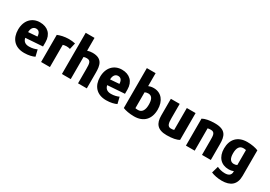

<svg xmlns="http://www.w3.org/2000/svg" viewBox="27 -1874 4482 3187"><g transform="rotate(30 2268.0 -281.0)"><path d="M535 -229 207 -206C220 -144 260 -111 333 -111C393 -111 446 -126 482 -143L512 -19C471 2 401 21 315 21C129 21 36 -98 36 -265C36 -446 146 -552 294 -552C441 -552 535 -464 535 -311ZM373 -325C370 -394 342 -430 291 -430C236 -430 203 -386 201 -312Z M970 -538 942 -417C914 -425 897 -427 872 -427C846 -427 819 -421 805 -416V10H636V-510C687 -531 760 -551 850 -551C883 -551 932 -547 970 -538Z M1512 10H1344V-265C1344 -366 1341 -424 1264 -424C1241 -424 1219 -421 1204 -414V10H1035V-780H1204V-534C1235 -545 1269 -550 1303 -550C1492 -550 1512 -426 1512 -291Z M2106 -229 1778 -206C1791 -144 1831 -111 1904 -111C1964 -111 2017 -126 2053 -143L2083 -19C2042 2 1972 21 1886 21C1700 21 1607 -98 1607 -265C1607 -446 1717 -552 1865 -552C2012 -552 2106 -464 2106 -311ZM1944 -325C1941 -394 1913 -430 1862 -430C1807 -430 1774 -386 1772 -312Z M2708 -274C2708 -88 2603 21 2422 21C2333 21 2255 5 2207 -15V-780H2375V-532C2400 -542 2429 -551 2474 -551C2619 -551 2708 -440 2708 -274ZM2539 -269C2539 -364 2515 -428 2439 -428C2413 -428 2390 -421 2375 -413V-109C2386 -106 2405 -104 2427 -104C2501 -104 2539 -164 2539 -269Z M3281 -25C3237 5 3153 21 3046 21C2868 21 2807 -67 2807 -217V-538H2976V-267C2976 -172 2985 -110 3053 -110C3078 -110 3099 -113 3113 -118V-538H3281Z M3889 10H3720V-266C3720 -364 3719 -425 3640 -425C3610 -425 3596 -422 3580 -418V10H3412V-507C3461 -535 3542 -552 3645 -552C3861 -552 3889 -441 3889 -291Z M4478 -25C4478 144 4381 218 4216 218C4139 218 4064 202 4011 179L4048 50C4091 70 4139 85 4201 85C4275 85 4313 51 4313 -4V-21C4301 -15 4267 -3 4219 -3C4079 -3 3983 -98 3983 -266C3983 -440 4083 -552 4266 -552C4350 -552 4429 -536 4478 -515ZM4312 -138V-424C4300 -428 4285 -430 4261 -430C4187 -430 4153 -373 4153 -271C4153 -169 4188 -123 4252 -123C4276 -123 4297 -129 4312 -138Z"/></g></svg>

Font: Repo ExtraBold
Style: Bold
Weight: 700
Designer: Stefan Peev
Foundry: Context Ltd
Version: Version 1.502